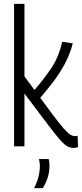

<svg xmlns="http://www.w3.org/2000/svg" viewBox="-20 -760 425 997"><path d="M363 8Q346 8 331 0.5Q316 -7 293 -32.5Q270 -58 228 -114L107 -274V0H53V-740H107V-363L159 -293Q202 -342 243 -401Q284 -460 303 -543L358 -535Q343 -477 315.5 -426.5Q288 -376 254.5 -332.5Q221 -289 189 -252L246 -175Q286 -121 309 -95Q332 -69 345 -61Q358 -53 370 -53Q373 -53 376 -53.5Q379 -54 383 -55L385 4Q380 6 374.5 7Q369 8 363 8ZM157 217Q173 186 180 157Q187 128 187 102Q187 84 182 66H233Q237 82 237 98Q237 132 228 161Q219 190 202 217Z"/></svg>

Font: Georama SemiCondensed Light
Style: Regular
Weight: 300
Width: 4
Designer: Jean-Baptiste Levee
Foundry: Production Type
Version: Version 1.000